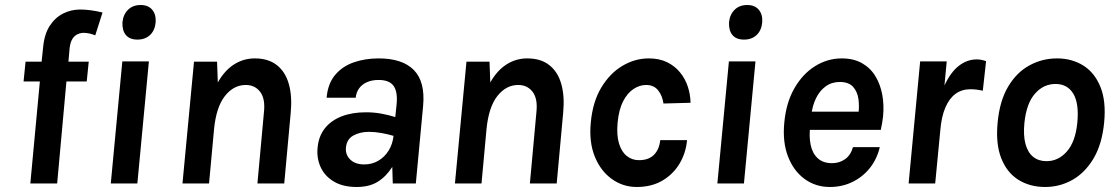

<svg xmlns="http://www.w3.org/2000/svg" viewBox="-20 -732 4444 766"><path d="M74 -407 82 -486H146L152 -543Q157 -596.5 178.8 -629.5Q200.5 -662.5 232.2 -678.2Q264 -694 299.5 -694Q320.5 -694 344 -690.8Q367.5 -687.5 389 -682L360 -591Q349 -595.5 337.2 -598.2Q325.5 -601 314 -601Q301.5 -601 289.5 -595.5Q277.5 -590 269.2 -577.2Q261 -564.5 258 -542L253 -486H334L326 -407H245L208 0H101L139 -407ZM528.5 -574Q497.5 -574 482.2 -592.2Q467 -610.5 468.5 -643Q471.5 -674 490.8 -693Q510 -712 541 -712Q571.5 -712 587.2 -693.2Q603 -674.5 601 -643Q598 -610.5 578.5 -592.2Q559 -574 528.5 -574ZM422 0 468 -487H574L528 0Z M708 0 754 -486H846L849 -403Q876 -451 913.8 -475Q951.5 -499 996.5 -499Q1050.5 -499 1084.5 -472.2Q1118.5 -445.5 1132.2 -397.2Q1146 -349 1140 -284L1114 0H1007L1033 -284Q1039 -338 1018 -365.5Q997 -393 960.5 -393Q912 -393 877.2 -348.8Q842.5 -304.5 834 -217L814 0Z M1403 14Q1348 14 1311.8 -7.8Q1275.5 -29.5 1259.2 -65.2Q1243 -101 1247 -142Q1251 -188.5 1276 -220Q1301 -251.5 1343 -267.8Q1385 -284 1439.5 -284Q1471.5 -284 1500.5 -278.8Q1529.5 -273.5 1557 -265L1562 -313Q1567.5 -364 1550.8 -388.5Q1534 -413 1490.5 -413Q1464.5 -413 1444.8 -404.5Q1425 -396 1413.2 -380.2Q1401.5 -364.5 1399 -342H1283Q1288 -398.5 1317 -433Q1346 -467.5 1391.2 -483.2Q1436.5 -499 1490.5 -499Q1586 -499 1631.5 -452.2Q1677 -405.5 1668 -309L1639 0H1547Q1546 -16.5 1546 -33Q1546 -49.5 1545 -66Q1519.5 -26.5 1486 -6.2Q1452.5 14 1403 14ZM1433 -76Q1464.5 -76 1489.5 -90.8Q1514.5 -105.5 1530.5 -131.2Q1546.5 -157 1550 -190Q1528.5 -196.5 1502.2 -201.2Q1476 -206 1452.5 -206Q1416 -206 1389.5 -191.2Q1363 -176.5 1360 -142Q1358 -113.5 1378 -94.8Q1398 -76 1433 -76Z M1795 0 1841 -486H1933L1936 -403Q1963 -451 2000.8 -475Q2038.5 -499 2083.5 -499Q2137.5 -499 2171.5 -472.2Q2205.5 -445.5 2219.2 -397.2Q2233 -349 2227 -284L2201 0H2094L2120 -284Q2126 -338 2105 -365.5Q2084 -393 2047.5 -393Q1999 -393 1964.2 -348.8Q1929.5 -304.5 1921 -217L1901 0Z M2520 14Q2465.5 14 2421 -17.8Q2376.5 -49.5 2353 -107.2Q2329.5 -165 2337 -243Q2344.5 -325.5 2378.8 -382.5Q2413 -439.5 2463 -469.2Q2513 -499 2568.5 -499Q2610.5 -499 2641.5 -483.8Q2672.5 -468.5 2693.2 -443Q2714 -417.5 2724.2 -386Q2734.5 -354.5 2735 -322L2627 -319Q2622.5 -350.5 2605.5 -371.8Q2588.5 -393 2557.5 -393Q2532 -393 2507.8 -377.2Q2483.5 -361.5 2466.2 -328.5Q2449 -295.5 2444 -243Q2439.5 -193 2449.5 -159.8Q2459.5 -126.5 2480.5 -109.8Q2501.5 -93 2529 -93Q2568.5 -93 2589.5 -114.8Q2610.5 -136.5 2614 -173H2721Q2716.5 -121.5 2691 -79Q2665.5 -36.5 2622.2 -11.2Q2579 14 2520 14Z M2948.5 -574Q2917.5 -574 2902.2 -592.2Q2887 -610.5 2888.5 -643Q2891.5 -674 2910.8 -693Q2930 -712 2961 -712Q2991.5 -712 3007.2 -693.2Q3023 -674.5 3021 -643Q3018 -610.5 2998.5 -592.2Q2979 -574 2948.5 -574ZM2842 0 2888 -487H2994L2948 0Z M3290.5 14Q3234 14 3190 -18Q3146 -50 3123.8 -107.8Q3101.5 -165.5 3109 -243Q3116.5 -323 3149.5 -380.2Q3182.5 -437.5 3232 -468.2Q3281.5 -499 3338 -499Q3385.5 -499 3419 -480Q3452.5 -461 3472.5 -428Q3492.5 -395 3500 -353.5Q3507.5 -312 3503 -267Q3501.5 -253.5 3499.2 -240.5Q3497 -227.5 3494 -214H3188.5L3213 -232.5Q3207 -189 3214 -154.8Q3221 -120.5 3242.2 -100.8Q3263.5 -81 3299.5 -81Q3329 -81 3351.5 -97Q3374 -113 3383 -145H3490Q3479 -98 3450.8 -62.2Q3422.5 -26.5 3381.2 -6.2Q3340 14 3290.5 14ZM3216.5 -270.5 3196.5 -286.5H3428.5L3404 -272Q3409 -305.5 3405 -335.8Q3401 -366 3383.5 -385.5Q3366 -405 3330.5 -405Q3298 -405 3273.8 -387.2Q3249.5 -369.5 3235 -339Q3220.5 -308.5 3216.5 -270.5Z M3605 0 3651 -487H3757L3748 -391Q3772.5 -444 3805.5 -469.5Q3838.5 -495 3876.5 -495Q3886 -495 3895.2 -493.2Q3904.5 -491.5 3914 -488L3901 -370Q3889 -373 3876 -374.5Q3863 -376 3851.5 -376Q3817 -376 3792 -357.5Q3767 -339 3751.5 -302.8Q3736 -266.5 3731.5 -213L3711 0Z M4149.5 14Q4089 14 4043.2 -14.5Q3997.5 -43 3974.8 -100Q3952 -157 3960 -242Q3968 -329 4001.8 -386Q4035.5 -443 4086.8 -471Q4138 -499 4197 -499Q4256 -499 4301.5 -470.8Q4347 -442.5 4370.2 -385.5Q4393.5 -328.5 4385 -242Q4376.5 -156.5 4342.8 -99.8Q4309 -43 4258.8 -14.5Q4208.5 14 4149.5 14ZM4155 -89Q4202.5 -89 4236.5 -127.8Q4270.5 -166.5 4278 -242Q4285.5 -319.5 4262 -358.2Q4238.5 -397 4191 -397Q4143 -397 4109 -358.2Q4075 -319.5 4067 -242Q4062 -192 4071.2 -157.8Q4080.5 -123.5 4102 -106.2Q4123.5 -89 4155 -89Z"/></svg>

Font: Karla
Style: Bold Italic
Weight: 700
Italic angle: -8°
Designer: Jonathan Pinhorn
Version: Version 2.004;gftools[0.9.33]